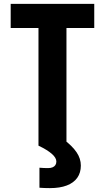

<svg xmlns="http://www.w3.org/2000/svg" viewBox="-20 -750 540 988"><path d="M178 0V-606H35V-730H465V-606H322V0ZM237 218Q222 218 208.5 217.5Q195 217 183 216V113Q194 114 205 114.5Q216 115 227 115Q241 115 250.5 111Q260 107 265 99.5Q270 92 270 81Q270 62 246.5 41.5Q223 21 179 0L307 -33Q352 1 374 33.5Q396 66 396 102Q396 139 377.5 165Q359 191 323.5 204.5Q288 218 237 218Z"/></svg>

Font: M PLUS 1 Code
Style: Regular
Weight: 400
Designer: Coji Morishita
Foundry: UNDERFOREST DESIGN
Version: Version 1.005